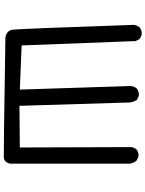

<svg xmlns="http://www.w3.org/2000/svg" viewBox="106 -894 787 1040"><g transform="rotate(90 500.0 -374.5)"><path d="M182.6 -9.8Q148.4 -16.6 142.1 -44.4Q136.7 -69.3 115.2 -705.1V-705.6Q117.7 -723.1 128.4 -736.3L128.9 -736.8Q136.7 -743.7 146.7 -746.3Q156.7 -749 168.5 -748H169.4L170.4 -747.6L189.9 -737.8L191.9 -736.8L192.4 -735.4L192.9 -734.9L202.6 -715.3L203.1 -714.4V-712.9L226.6 -97.7L465.8 -87.9L446.3 -689.5V-689.9Q448.7 -707.5 459.5 -720.7L460 -721.2Q475.6 -734.4 499.5 -732.4H500.5L501.5 -731.9L521 -722.2L522.9 -721.2L523.4 -719.7Q530.8 -707.5 533.9 -693.4Q537.1 -679.2 536.1 -664.1L553.7 -85.9L779.3 -87.9L777.3 -695.3V-696.8L777.8 -697.8L787.6 -717.3L788.1 -718.8L789.1 -719.2Q796.9 -726.1 806.9 -728.8Q816.9 -731.4 828.6 -730.5H829.6L830.6 -730L850.1 -720.2L851.6 -719.7L852.1 -718.3Q869.1 -697.3 867.2 -669.9V-37.1V-36.6V-36.1Q859.9 -2.4 831.5 -1Q807.6 0 183.6 -9.8H183.1Z"/></g></svg>

Font: NaikaiFont
Style: SemiBold
Weight: 600
Version: Version 1.89